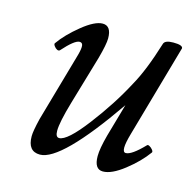

<svg xmlns="http://www.w3.org/2000/svg" viewBox="-73 -490 583 577"><g transform="rotate(15 219.0 -201.5)"><path d="M98.1 13.2Q60.1 13.2 60.1 -34.2Q60.1 -49.8 69.8 -89.8L131.8 -307.1Q137.2 -327.1 136 -336.2Q134.8 -345.2 126 -345.2Q110.8 -345.2 75.2 -305.2Q71.8 -302.2 66.7 -304.7Q61.5 -307.1 57.4 -313Q53.2 -318.8 55.2 -321.8Q77.1 -353 116 -384.5Q154.8 -416 179.2 -416Q206.1 -416 206.1 -377Q206.1 -358.9 193.8 -314L148.9 -161.1Q129.9 -96.2 129.9 -69.8Q129.9 -49.8 141.1 -49.8Q166 -49.8 220.9 -121.8Q275.9 -193.8 313 -264.2Q341.8 -314.9 369.1 -403.8Q372.6 -416 398.9 -416Q428.2 -416 428.2 -405.8L346.2 -117.2Q329.1 -58.1 346.2 -58.1Q364.3 -58.1 401.9 -97.2Q404.3 -100.1 409.9 -96.9Q415.5 -93.8 419.7 -88.4Q423.8 -83 421.9 -80.1Q398.4 -47.4 359.6 -17.1Q320.8 13.2 293.9 13.2Q267.1 13.2 267.1 -27.8Q267.1 -50.8 278.8 -94.2L308.1 -196.8Q163.1 13.2 98.1 13.2Z"/></g></svg>

Font: Junicode SmCond
Style: Italic
Weight: 400
Width: 4
Italic angle: -11°
Designer: Peter S. Baker
Version: Version 2.206